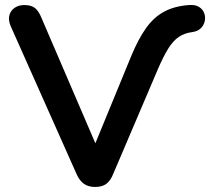

<svg xmlns="http://www.w3.org/2000/svg" viewBox="-20 -733 833 761"><path d="M357 8Q330 8 312.5 -4.5Q295 -17 284 -42L23 -628Q12 -653 17 -672Q22 -691 38 -702Q54 -713 76 -713Q105 -713 119.5 -700.5Q134 -688 144 -663L380 -114H337L501 -513Q529 -580 559.5 -622.5Q590 -665 631 -687Q672 -709 729 -713Q754 -715 769 -705.5Q784 -696 789.5 -680.5Q795 -665 791.5 -649Q788 -633 776 -621Q764 -609 743 -606Q711 -602 688.5 -586.5Q666 -571 647.5 -541.5Q629 -512 608 -464L428 -42Q418 -17 401.5 -4.5Q385 8 357 8Z"/></svg>

Font: Nunito ExtraLight
Style: Regular
Weight: 200
Designer: Vernon Adams
Foundry: Vernon Adams
Version: Version 3.602